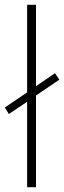

<svg xmlns="http://www.w3.org/2000/svg" viewBox="-38 -780 267 800"><path d="M75 0H112V-382L209 -448L191 -475L112 -421V-760H75V-395L-18 -332L-1 -305L75 -356Z"/></svg>

Font: Noto Sans Devanagari UI ExtraCondensed ExtraLight
Style: Regular
Weight: 200
Width: 2
Designer: Jelle Bosma - Monotype Design Team
Foundry: Monotype Imaging Inc.
Version: Version 2.004